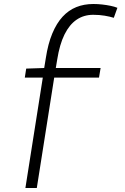

<svg xmlns="http://www.w3.org/2000/svg" viewBox="-20 -730 625 960"><path d="M251 -342 164 210H107L194 -342H104L111 -387L201 -390L209 -439Q220 -511 241.5 -562.5Q263 -614 293 -646.5Q323 -679 361.5 -694.5Q400 -710 447 -710Q469 -710 491 -707.5Q513 -705 532.5 -701Q552 -697 567 -691L549 -641Q530 -647 503.5 -651.5Q477 -656 446 -656Q399 -656 363 -631.5Q327 -607 302.5 -557.5Q278 -508 266 -432L259 -390H483L475 -342Z"/></svg>

Font: Georama Light
Style: Italic
Weight: 300
Italic angle: -9°
Designer: Jean-Baptiste Levee
Foundry: Production Type
Version: Version 1.001